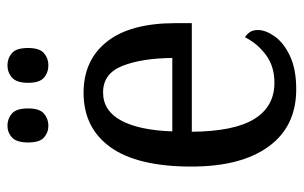

<svg xmlns="http://www.w3.org/2000/svg" viewBox="-166 -618 795 502"><g transform="rotate(-90 231.0 -367.5)"><path d="M248 10Q151 10 98.5 -62Q46 -134 46 -264Q46 -405 96.5 -475.5Q147 -546 239 -546Q324 -546 372.5 -485Q421 -424 421 -305V-263H137Q138 -152 170.5 -99.5Q203 -47 265 -47Q309 -47 339 -70Q369 -93 384 -124Q391 -120 397 -112Q403 -104 403 -90Q403 -70 386.5 -46.5Q370 -23 335.5 -6.5Q301 10 248 10ZM330 -314Q329 -395 309 -445Q289 -495 240 -495Q192 -495 166.5 -448Q141 -401 138 -314ZM311 -638Q292 -638 278.5 -649.5Q265 -661 265 -691Q265 -721 278.5 -733Q292 -745 311 -745Q329 -745 342.5 -733.5Q356 -722 356 -691Q356 -661 342.5 -649.5Q329 -638 311 -638ZM153 -638Q135 -638 122 -649.5Q109 -661 109 -691Q109 -721 122 -733Q135 -745 153 -745Q171 -745 184.5 -733.5Q198 -722 198 -691Q198 -661 184.5 -649.5Q171 -638 153 -638Z"/></g></svg>

Font: Noto Serif Condensed
Style: Regular
Weight: 400
Width: 3
Designer: Monotype Design Team
Foundry: Monotype Imaging Inc.
Version: Version 2.015